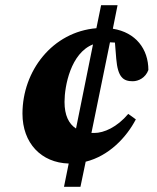

<svg xmlns="http://www.w3.org/2000/svg" viewBox="-20 -670 600 735"><path d="M288 45 308 -51C397 -73 464 -144 500 -213L471 -234C428 -183 378 -161 341 -161C337 -161 334 -161 330 -161L401 -508C408 -508 414 -507 420 -507L425 -445C431 -374 452 -359 488 -359C510 -359 537 -372 548 -402C548 -482 500 -546 412 -560L430 -650H367L349 -562C181 -548 66 -399 66 -235C66 -122 138 -47 243 -44L225 45ZM227 -280C227 -341 251 -467 336 -500L271 -178C243 -196 227 -229 227 -280Z"/></svg>

Font: Source Serif Pro Black
Style: Italic
Weight: 900
Italic angle: -12°
Designer: Frank Grießhammer
Foundry: Adobe Systems Incorporated
Version: Version 3.001;hotconv 1.0.111;makeotfexe 2.5.65597